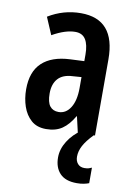

<svg xmlns="http://www.w3.org/2000/svg" viewBox="-88 -610 626 901"><g transform="rotate(10 224.5 -159.5)"><path d="M224 -554Q388 -554 388 -363V0H306L289 -74H287Q263 -32 232.5 -11Q202 10 156 10Q112 10 85 -14Q58 -38 45 -76Q32 -114 32 -158Q32 -242 78 -285Q124 -328 211 -332L278 -335V-366Q278 -413 262.5 -438Q247 -463 213 -463Q166 -463 104 -428L69 -510Q141 -554 224 -554ZM237 -256Q190 -254 167 -228.5Q144 -203 144 -158Q144 -116 158.5 -97.5Q173 -79 200 -79Q235 -79 256.5 -113Q278 -147 278 -207V-259ZM322 112Q322 133 333.5 146Q345 159 365 159Q378 159 386 156.5Q394 154 400 151V225Q390 229 375.5 232Q361 235 342 235Q288 235 261.5 207Q235 179 235 131Q235 91 259 53Q283 15 322 -11L382 0Q350 33 336 59.5Q322 86 322 112Z"/></g></svg>

Font: Noto Sans Gurmukhi ExtraCondensed SemiBold
Style: Regular
Weight: 600
Width: 2
Designer: Jelle Bosma - Monotype Design Team
Foundry: Monotype Imaging Inc.
Version: Version 2.004; ttfautohint (v1.8.4.7-5d5b)